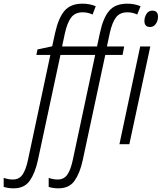

<svg xmlns="http://www.w3.org/2000/svg" viewBox="-145 -785 880 1045"><path d="M715 -694Q715 -727 684 -727Q663 -727 652 -709Q641 -691 641 -671Q641 -638 672 -638Q691 -638 703 -655Q715 -672 715 -694ZM559 0 673 -532H618L505 0ZM61 88 184 -486H373L252 82Q241 136 222.5 164Q204 192 169 192Q143 192 120 183V232Q142 240 173 240Q232 240 261 198.5Q290 157 305 88L428 -486H522L531 -532H437L452 -603Q465 -662 486 -690Q507 -718 549 -718Q576 -718 602 -706L620 -751Q587 -765 548 -765Q482 -765 449 -726Q416 -687 399 -606L383 -532H193L208 -603Q221 -662 242.5 -690Q264 -718 305 -718Q333 -718 359 -706L376 -751Q344 -765 304 -765Q239 -765 206 -726Q173 -687 155 -606L139 -533L59 -516L53 -486H129L8 82Q-3 136 -21.5 164Q-40 192 -75 192Q-100 192 -125 183V232Q-101 240 -71 240Q-12 240 17 198.5Q46 157 61 88Z"/></svg>

Font: Noto Sans UI SemiCondensed Light
Style: Italic
Weight: 300
Width: 4
Designer: Monotype Design Team
Foundry: Monotype Imaging Inc.
Version: 1.001